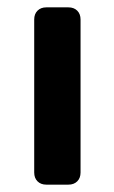

<svg xmlns="http://www.w3.org/2000/svg" viewBox="-20 -502 310 522"><path d="M73 -33V-449Q73 -464 82 -473Q91 -482 106 -482H166Q181 -482 190 -473Q199 -464 199 -449V-33Q199 -18 190 -9Q181 0 166 0H106Q91 0 82 -9Q73 -18 73 -33Z"/></svg>

Font: Higure Gothic Black
Style: Regular
Weight: 900
Designer: Yoshimichi Ohira
Foundry: Positype
Version: Version 1.000